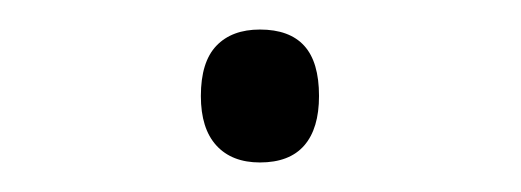

<svg xmlns="http://www.w3.org/2000/svg" viewBox="-20 -96 353 130"><path d="M156 14Q137 14 126.5 2.5Q116 -9 116 -31Q116 -54 126.5 -65Q137 -76 156 -76Q176 -76 186 -65Q196 -54 196 -31Q196 -9 186 2.5Q176 14 156 14Z"/></svg>

Font: Playwrite FR Moderne Thin
Style: Regular
Weight: 250
Version: Version 1.002